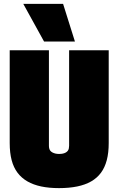

<svg xmlns="http://www.w3.org/2000/svg" viewBox="-20 -959 610 989"><path d="M30 -222V-700H232V-208Q232 -200 234 -193Q236 -186 240 -181.5Q244 -177 250.5 -173.5Q257 -170 265.5 -168Q274 -166 284 -166Q296 -166 304.5 -168Q313 -170 319 -173.5Q325 -177 329 -182Q333 -187 334.5 -194Q336 -201 336 -208V-700H540V-222Q540 -172 530 -134Q520 -96 500 -69Q480 -42 449.5 -24.5Q419 -7 377.5 1.5Q336 10 284 10Q233 10 192.5 1.5Q152 -7 121.5 -24.5Q91 -42 70.5 -69Q50 -96 40 -134Q30 -172 30 -222ZM207 -745 100 -939H305L366 -745Z"/></svg>

Font: Georama SemiCondensed Black
Style: Regular
Weight: 900
Width: 4
Designer: Jean-Baptiste Levee
Foundry: Production Type
Version: Version 1.001